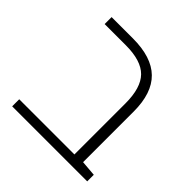

<svg xmlns="http://www.w3.org/2000/svg" viewBox="-155 -693 818 818"><g transform="rotate(45 254.5 -284.0)"><path d="M32.7 0V-42.5H365.2L414.6 -45.4L484.9 -39.6V0ZM365.2 -10.7V-349.6Q365.2 -443.8 324.5 -485.1Q283.7 -526.4 190.9 -526.4H63.5V-568.4H191.4Q304.7 -568.4 359.6 -514.6Q414.6 -460.9 414.6 -350.1V-10.7Z"/></g></svg>

Font: Heebo ExtraLight
Style: Regular
Weight: 250
Designer: Oded Ezer
Foundry: Ezer Type House
Version: Version 3.100